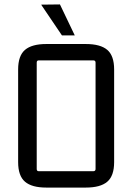

<svg xmlns="http://www.w3.org/2000/svg" viewBox="-20 -841 598 868"><path d="M402 -568H155Q146 -568 146 -558V-77Q146 -67 155 -67H402Q412 -67 412 -77V-558Q412 -568 402 -568ZM62 -108V-527Q62 -589 93 -615.5Q124 -642 189 -642H368Q434 -642 465 -615.5Q496 -589 496 -527V-108Q496 -46 465 -19.5Q434 7 368 7H189Q124 7 93 -19.5Q62 -46 62 -108ZM166 -820 260 -681H318L251 -821Z"/></svg>

Font: Gemunu Libre ExtraLight
Style: Regular
Weight: 400
Version: Version 1.100